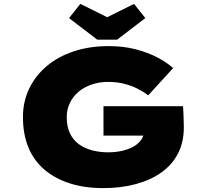

<svg xmlns="http://www.w3.org/2000/svg" viewBox="-20 -957 1061 987"><path d="M510 10Q416 10 340 -14Q264 -38 209.5 -84Q155 -130 126.5 -198Q98 -266 98 -355Q98 -435 130 -501.5Q162 -568 220 -617Q278 -666 359 -693Q440 -720 538 -720Q615 -720 678 -703.5Q741 -687 789.5 -661.5Q838 -636 870 -607L742 -467Q718 -485 688 -500.5Q658 -516 620 -526Q582 -536 535 -536Q490 -536 451 -522.5Q412 -509 383.5 -485Q355 -461 339 -427.5Q323 -394 323 -355Q323 -305 340 -270.5Q357 -236 386.5 -215Q416 -194 454.5 -184Q493 -174 536 -174Q577 -174 611.5 -182.5Q646 -191 670.5 -206Q695 -221 708.5 -242.5Q722 -264 722 -290V-314L751 -260H512V-411H921Q922 -397 923 -373Q924 -349 924.5 -328Q925 -307 925 -302Q925 -227 895.5 -169Q866 -111 811 -71.5Q756 -32 679.5 -11Q603 10 510 10ZM480 -753 335 -864 393 -937 546 -861H516L669 -937L727 -864L582 -753Z"/></svg>

Font: Lexend Peta Black
Style: Regular
Weight: 900
Version: Version 1.007